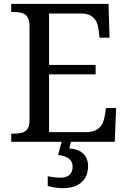

<svg xmlns="http://www.w3.org/2000/svg" viewBox="-20 -734 663 994"><path d="M304.2 240.2Q287.6 240.2 267.3 237.3Q247.1 234.4 227.1 229V178.2Q245.1 182.1 263.2 184.1Q281.2 186 294.9 186Q323.7 186 339.8 170.9Q356 155.8 356 129.9Q356 100.6 334.7 85.9Q313.5 71.3 280.8 68.8L298.8 0H38.1V-42H50.8Q98.1 -42 115.5 -58.6Q132.8 -75.2 132.8 -108.9V-600.1Q132.8 -636.7 115.2 -654.3Q97.7 -671.9 50.8 -671.9H38.1V-713.9H542L546.9 -539.1H495.1L490.2 -582Q485.4 -622.6 462.9 -643.3Q440.4 -664.1 401.9 -664.1H233.9V-397.9H475.1V-349.1H233.9V-49.8H426.8Q468.3 -49.8 492.2 -71Q516.1 -92.3 522 -131.8L528.8 -174.8H581.1L574.2 0H347.2L338.9 34.2Q387.7 38.1 411.9 62.3Q436 86.4 436 126Q436 179.2 402.1 209.7Q368.2 240.2 304.2 240.2Z"/></svg>

Font: Droid Serif
Style: Regular
Weight: 400
Designer: Monotype Design team
Foundry: Monotype Imaging Inc.
Version: Version 1.03